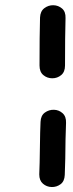

<svg xmlns="http://www.w3.org/2000/svg" viewBox="-20 -735 285 753"><path d="M234 -49Q235 -72 236 -113Q236 -154 237 -188L239 -253Q240 -278 225.5 -291Q211 -304 191.5 -304.5Q172 -305 156 -293.5Q140 -282 139 -257Q138 -242 137.5 -215Q137 -188 136.5 -157Q136 -126 135.5 -97.5Q135 -69 134 -51Q134 -27 148.5 -14.5Q163 -2 182.5 -1.5Q202 -1 217.5 -12.5Q233 -24 234 -49ZM135 -478Q135 -453 150 -440.5Q165 -428 185 -428Q205 -428 220 -440.5Q235 -453 235 -478Q235 -594 237 -664Q238 -689 223.5 -701.5Q209 -714 189.5 -714.5Q170 -715 154 -703Q138 -691 137 -666Q135 -596 135 -478Z"/></svg>

Font: Balsamiq Sans
Style: Bold Italic
Weight: 700
Italic angle: -12°
Designer: Michael Angeles
Foundry: Balsamiq SRL
Version: Version 1.020; ttfautohint (v1.8.4.7-5d5b);gftools[0.9.26]